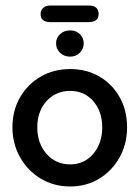

<svg xmlns="http://www.w3.org/2000/svg" viewBox="-20 -665 505 695"><path d="M234 10Q175 10 127.5 -18.5Q80 -47 52.5 -96Q25 -145 25 -204Q25 -265 52.5 -312.5Q80 -360 127 -387.5Q174 -415 234 -415Q294 -415 340.5 -387.5Q387 -360 413.5 -312.5Q440 -265 440 -204Q440 -144 413 -95.5Q386 -47 339.5 -18.5Q293 10 234 10ZM234 -70Q285 -70 317.5 -108Q350 -146 350 -204Q350 -262 317.5 -299Q285 -336 234 -336Q182 -336 148.5 -299Q115 -262 115 -204Q115 -146 148.5 -108Q182 -70 234 -70ZM234 -460Q212 -460 197.5 -474Q183 -488 183 -508Q183 -528 197.5 -541.5Q212 -555 234 -555Q255 -555 269 -541.5Q283 -528 283 -508Q283 -488 269 -474Q255 -460 234 -460ZM162 -585Q127 -585 127 -614Q127 -628 136.5 -636.5Q146 -645 162 -645H301Q337 -645 337 -614Q337 -585 301 -585Z"/></svg>

Font: Dongle
Style: Bold
Weight: 700
Designer: Yanghee Ryu
Foundry: Yanghee Ryu
Version: Version 2.000